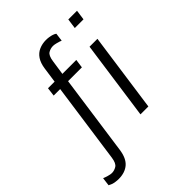

<svg xmlns="http://www.w3.org/2000/svg" viewBox="-337 -856 1170 1170"><g transform="rotate(-45 247.5 -271.5)"><path d="M-12 185Q-24 185 -38 183Q-52 181 -63 177Q-74 173 -83 168L-76 114Q-65 119 -46 124.5Q-27 130 -16 130Q5 130 24.5 118Q44 106 50 63L123 -455H67L74 -511H131L145 -610Q151 -652 168.5 -678Q186 -704 213.5 -716Q241 -728 273 -728Q286 -728 299.5 -726Q313 -724 325 -720Q337 -716 345 -710L338 -657Q327 -662 308 -667Q289 -672 278 -672Q256 -672 237 -660.5Q218 -649 212 -606L198 -511H318L310 -455H191L118 64Q109 128 75.5 156.5Q42 185 -12 185ZM360 0 432 -511H500L428 0ZM449 -655 458 -720H533L524 -655Z"/></g></svg>

Font: Chivo ExtraLight
Style: Italic
Weight: 250
Italic angle: -8.05°
Designer: Hector Gatti
Foundry: Omnibus-Type
Version: Version 2.002